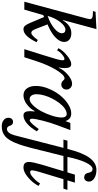

<svg xmlns="http://www.w3.org/2000/svg" viewBox="519 -1390 1130 2210"><g transform="rotate(90 1084.0 -285.0)"><path d="M356.9 -80.1Q386.2 -80.1 439 -154.8L464.8 -141.1Q392.6 9.8 315.9 9.8Q292 9.8 276.6 -6.6Q261.2 -22.9 242.2 -67.9L174.8 -228L152.8 -217.8L89.8 0H-1L191.9 -716.8Q199.2 -745.1 199.2 -753.9Q199.2 -774.9 179.9 -782.5Q160.6 -790 106 -790L115.2 -819.8L314 -830.1L210 -444.8L213.9 -443.8Q271.5 -541 360.8 -541Q407.2 -541 434.6 -518.6Q461.9 -496.1 461.9 -458Q461.9 -411.6 415.3 -363.8Q368.7 -315.9 286.1 -278.8L259.8 -267.1L311 -134.8Q321.8 -106 332.5 -93Q343.3 -80.1 356.9 -80.1ZM162.1 -268.1Q249 -297.9 305.4 -344.5Q361.8 -391.1 361.8 -432.1Q361.8 -451.7 351.1 -462.4Q340.3 -473.1 320.8 -473.1Q279.3 -473.1 231.9 -411.9Q184.6 -350.6 162.1 -268.1Z M559.6 -377.9 533.7 -391.1Q556.2 -441.4 616.7 -490.7Q677.2 -540 716.8 -540Q740.7 -540 751.7 -522Q762.7 -503.9 762.7 -463.9Q762.7 -434.1 755.9 -397.9L758.8 -395Q783.7 -453.6 840.3 -501.7Q897 -549.8 941.9 -549.8Q970.7 -549.8 990.2 -531.2Q1009.8 -512.7 1009.8 -485.8Q1009.8 -459.5 993.2 -442.6Q976.6 -425.8 950.7 -425.8Q936.5 -425.8 925.5 -431.6Q914.6 -437.5 908.9 -444.3Q903.3 -451.2 896 -457Q888.7 -462.9 880.9 -462.9Q842.8 -462.9 784.7 -368.2Q726.6 -273.4 682.6 -138.2L637.7 0H544.9L609.9 -207Q647.5 -325.7 660.2 -372.3Q672.9 -418.9 672.9 -439.9Q672.9 -461.9 657.7 -461.9Q637.7 -461.9 605 -434.1Q572.3 -406.2 559.6 -377.9Z M1290.5 -487.8Q1260.7 -487.8 1227.8 -465.1Q1194.8 -442.4 1166.3 -404.8Q1137.7 -367.2 1114.3 -322.3Q1090.8 -277.3 1077.1 -229Q1063.5 -180.7 1063.5 -140.1Q1063.5 -104 1078.9 -82.5Q1094.2 -61 1119.6 -61Q1152.8 -61 1191.7 -101.1Q1230.5 -141.1 1260.7 -198.2Q1291 -255.4 1311.3 -320.1Q1331.5 -384.8 1331.5 -432.1Q1331.5 -458 1320.6 -472.9Q1309.6 -487.8 1290.5 -487.8ZM1372.6 -474.1 1393.6 -529.8H1476.6L1419.4 -377Q1391.1 -302.2 1368.4 -213.1Q1345.7 -124 1345.7 -90.8Q1345.7 -62 1364.3 -62Q1389.6 -62 1464.4 -166L1490.7 -145Q1449.7 -71.8 1400.9 -31Q1352.1 9.8 1306.6 9.8Q1258.3 9.8 1258.3 -64.9Q1258.3 -72.8 1261.7 -118.2L1257.3 -119.1Q1228 -63.5 1177 -26.9Q1126 9.8 1076.7 9.8Q1026.4 9.8 997.3 -28.8Q968.3 -67.4 968.3 -134.8Q968.3 -201.7 997.8 -275.4Q1027.3 -349.1 1072.3 -406.7Q1117.2 -464.4 1174.8 -502.2Q1232.4 -540 1284.7 -540Q1317.9 -540 1338.9 -524.2Q1359.9 -508.3 1372.6 -474.1Z M1774.4 -450.2 1680.2 -73.2Q1659.7 7.8 1638.7 65.4Q1617.7 123 1595.7 160.9Q1573.7 198.7 1547.4 220.7Q1521 242.7 1493.4 251.2Q1465.8 259.8 1430.2 259.8Q1389.2 259.8 1361.8 238Q1334.5 216.3 1334.5 184.1Q1334.5 159.2 1347.4 144.5Q1360.4 129.9 1383.3 129.9Q1401.9 129.9 1412.4 140.9Q1422.9 151.9 1426 165Q1429.2 178.2 1438.7 189.2Q1448.2 200.2 1465.3 200.2Q1488.3 200.2 1507.1 176.3Q1525.9 152.3 1536.1 112.8L1681.2 -450.2H1585.4L1598.1 -496.1H1693.4Q1736.8 -671.4 1795.7 -750.7Q1854.5 -830.1 1934.1 -830.1Q1992.7 -830.1 2031 -805.4Q2069.3 -780.8 2069.3 -744.1Q2069.3 -721.2 2056.2 -705.1Q2043 -689 2021.5 -689Q2000 -689 1988 -699Q1976.1 -709 1971.9 -723.1Q1967.8 -737.3 1964.4 -751.2Q1960.9 -765.1 1951.7 -775.1Q1942.4 -785.2 1925.3 -785.2Q1886.2 -785.2 1848.9 -705.6Q1811.5 -626 1785.2 -496.1H1963.4L1989.3 -582H2081.5L2055.2 -496.1H2164.6L2150.4 -450.2H2041.5L1957.5 -171.9Q1940.9 -118.7 1939.5 -89.8Q1939.5 -66.9 1959.5 -66.9Q1981 -66.9 2010 -90.3Q2039.1 -113.8 2059.1 -137.9Q2079.1 -162.1 2090.3 -181.2L2119.1 -164.1Q2084.5 -95.7 2021 -43Q1957.5 9.8 1909.2 9.8Q1874.5 9.8 1858.9 -5.6Q1843.3 -21 1843.3 -55.2Q1843.3 -95.7 1874.5 -202.1L1949.2 -450.2Z"/></g></svg>

Font: Libre Baskerville
Style: Italic
Weight: 400
Designer: Pablo Impallari, Rodrigo Fuenzalida
Foundry: Pablo Impallari, Rodrigo Fuenzalida
Version: Version 1.000